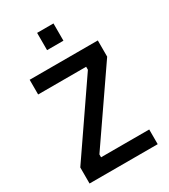

<svg xmlns="http://www.w3.org/2000/svg" viewBox="-216 -997 965 1098"><g transform="rotate(-30 267.0 -448.0)"><path d="M42 -588V-685H492V-578L174 -116V-97H492V0H42V-106L359 -568V-588ZM213 -782V-896H321V-782Z"/></g></svg>

Font: Titillium Web[RUS by Daymarius]
Style: Regular
Weight: 600
Designer: Cyrillization by Daymarius
Foundry: Cyrillization by Daymarius
Version: Version 1.002 September 11, 2018